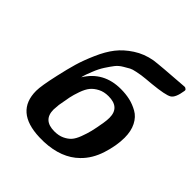

<svg xmlns="http://www.w3.org/2000/svg" viewBox="-196 -864 1017 1017"><g transform="rotate(45 312.5 -355.5)"><path d="M68.8 -150.9Q68.8 -188 90.8 -285.2Q105 -349.1 118.4 -395Q131.8 -440.9 157 -498.5Q182.1 -556.2 212.2 -594.5Q242.2 -632.8 289.1 -663.3Q335.9 -693.8 394 -704.1Q435.1 -710 608.9 -722.2Q616.7 -722.2 623 -715.8L625 -711.9V-706.1Q616.2 -647 593 -633.1Q569.8 -619.1 477.1 -609.9Q450.2 -607.9 434.1 -606Q409.2 -603 404.1 -602.5Q398.9 -602.1 373.5 -596.9Q348.1 -591.8 337.6 -585.9Q327.1 -580.1 305.2 -567.1Q283.2 -554.2 269.5 -536.6Q255.9 -519 238.5 -492.4Q221.2 -465.8 208 -432.1Q191.9 -394 187 -370.1Q251 -475.1 379.9 -475.1Q416 -475.1 447.5 -468Q479 -460.9 509.5 -443.8Q540 -426.8 558.1 -391.4Q576.2 -356 576.2 -306.2Q576.2 -247.1 554.2 -178Q532.2 -108.9 485.8 -64Q415 5.9 290 11.2H254.9Q68.8 4.9 68.8 -150.9ZM204.1 -146Q204.1 -66.9 289.1 -66.9Q321.3 -66.9 344.7 -77.9Q368.2 -88.9 382.6 -105Q397 -121.1 408.4 -151.6Q419.9 -182.1 426.5 -209Q433.1 -235.8 440.9 -282.2Q444.8 -306.2 444.8 -324.2Q444.8 -402.3 359.9 -401.9Q326.7 -401.9 301.8 -388.9Q276.9 -376 262 -357.9Q247.1 -339.8 235.6 -307.4Q224.1 -274.9 219 -250Q213.9 -225.1 207 -183.1Q204.1 -149.9 204.1 -146Z"/></g></svg>

Font: CMU Sans Serif
Style: BoldOblique
Weight: 700
Italic angle: -12°
Version: Version 0.7.0